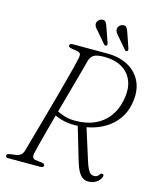

<svg xmlns="http://www.w3.org/2000/svg" viewBox="-129 -962 864 1060"><g transform="rotate(15 303.5 -432.0)"><path d="M190 -306.5 205.5 -327Q225 -315.5 254.8 -305.5Q284.5 -295.5 321 -295.5Q385.5 -295.5 432.8 -317Q480 -338.5 509.8 -377.8Q539.5 -417 550.5 -470Q565 -537 547.5 -583.2Q530 -629.5 488.2 -653.8Q446.5 -678 387 -678Q345 -678 327.5 -667.2Q310 -656.5 303 -632Q297.5 -611 287.8 -575.2Q278 -539.5 265.5 -494Q253 -448.5 239 -398.2Q225 -348 211.2 -297.8Q197.5 -247.5 185.2 -202Q173 -156.5 164 -121Q155 -85.5 150 -64.5Q146.5 -49 151 -40.2Q155.5 -31.5 165.5 -29.5L205 -24.5Q213 -23 216.8 -19.8Q220.5 -16.5 220.5 -12Q220.5 -6.5 215.8 -3.2Q211 0 203 0H17Q10 0 6.8 -3Q3.5 -6 3.5 -10.5Q3.5 -16.5 8.2 -19.8Q13 -23 23 -24.5L54.5 -28.5Q70.5 -31 81.2 -39Q92 -47 97.5 -64.5Q103 -85.5 113.2 -121.2Q123.5 -157 136.2 -203Q149 -249 163.2 -299.8Q177.5 -350.5 191.2 -401.2Q205 -452 217.2 -498Q229.5 -544 238.8 -580.2Q248 -616.5 252 -637.5Q255 -652.5 250.8 -660Q246.5 -667.5 233 -670L197 -676Q188 -678 185 -681Q182 -684 182 -688.5Q182.5 -694 187 -697Q191.5 -700 199.5 -700H397.5Q468 -700 519 -671.2Q570 -642.5 592.8 -589.8Q615.5 -537 601 -464.5Q590 -407.5 553.2 -364.2Q516.5 -321 458.8 -296.8Q401 -272.5 326.5 -271.5Q285 -271 250.2 -281Q215.5 -291 190 -306.5ZM340.5 -280.5 388.5 -287.5 448.5 -97.5Q457.5 -69 465.8 -53.8Q474 -38.5 482.5 -33.2Q491 -28 500.5 -28Q510.5 -28 517.8 -32Q525 -36 531 -45.5Q533.5 -49.5 538 -51Q542.5 -52.5 546 -50.5Q550 -49 551 -44Q552 -39 549 -33Q541.5 -15 522.8 -2.5Q504 10 477.5 10Q461 10 447 1.5Q433 -7 421 -27.8Q409 -48.5 398 -85.5ZM356 -836 384 -755.5Q385.5 -751.5 385.2 -747.8Q385 -744 381.5 -741.5Q378 -739 374.5 -739.8Q371 -740.5 368 -743L313 -807.5Q304.5 -816 298.8 -824.5Q293 -833 293 -843.5Q294 -855 301.8 -863Q309.5 -871 320.5 -873Q335.5 -876 342.8 -865.5Q350 -855 356 -836ZM475.5 -836 503 -755.5Q504 -751.5 503.8 -747.8Q503.5 -744 500 -741.5Q496.5 -739 493 -739.8Q489.5 -740.5 487 -743L432 -807.5Q423.5 -816.5 417.8 -825.2Q412 -834 412.5 -844.5Q413.5 -855.5 421.2 -863.5Q429 -871.5 440 -873.5Q455.5 -876.5 462.5 -865.8Q469.5 -855 475.5 -836Z"/></g></svg>

Font: Fraunces 72pt Soft Wonky ExtraLight
Style: Italic
Weight: 250
Italic angle: -16°
Version: Version 1.000;[b76b70a41]